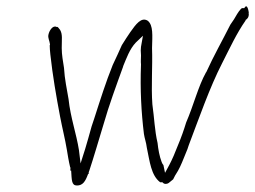

<svg xmlns="http://www.w3.org/2000/svg" viewBox="-20 -550 786 591"><path d="M129 -443C127 -433 132 -427 134 -413L133 -410C133 -403 134 -392 135 -382C142 -318 153 -254 165 -191C172 -154 180 -124 186 -88L190 -64C192 -53 194 -43 196 -35L197 -34C197 -30 196 -27 197 -25L198 -24L199 -25C201 5 200 21 217 21C235 21 243 8 251 -14L253 -15C253 -16 252 -18 255 -25C268 -64 284 -119 298 -165C316 -228 338 -287 359 -345V-346C369 -370 379 -399 398 -419L420 -440L414 -406C413 -399 413 -392 414 -380V-378C414 -370 413 -360 414 -352V-351C411 -275 415 -203 423 -138C425 -124 430 -112 432 -95C441 -53 445 -10 473 11H480C483 15 487 16 489 16C499 16 500 12 513 2C516 -3 518 -9 521 -13C531 -28 538 -44 546 -64L557 -91L561 -103C593 -187 625 -280 664 -356C687 -401 708 -447 736 -487V-489H737C742 -493 744 -496 745 -500L746 -505L745 -508L746 -509C746 -511 742 -543 732 -525H725C724 -525 718 -520 710 -507C704 -496 697 -485 689 -474C666 -428 637 -377 615 -328L614 -327C590 -284 576 -226 553 -173C546 -150 538 -127 527 -101C519 -80 510 -59 501 -42L488 -18L483 -42C482 -44 480 -44 477 -53C471 -69 467 -90 465 -110C456 -148 455 -187 449 -229C445 -284 450 -346 448 -402C449 -441 452 -472 435 -486C415 -499 398 -475 381 -451C373 -440 364 -425 355 -411C347 -392 338 -374 327 -350C306 -298 289 -244 270 -185L262 -161C255 -137 249 -113 242 -91L228 -47L223 -88C215 -139 197 -188 191 -245C186 -275 179 -306 177 -341C174 -361 170 -381 170 -402C170 -430 173 -444 165 -458C162 -462 158 -467 157 -467H154C144 -473 132 -458 129 -443Z"/></svg>

Font: Scribbler
Style: HLIta
Weight: 100
Designer: Mew Too
Foundry: Cannot Into Space Fonts
Version: Version 1.001